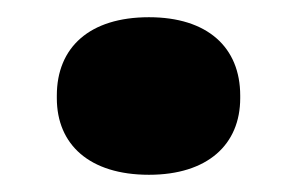

<svg xmlns="http://www.w3.org/2000/svg" viewBox="-20 -362 344 223"><path d="M46 -251V-248C46 -194 84 -159 153 -159C221 -159 259 -194 259 -248V-251C259 -307 221 -342 153 -342C84 -342 46 -307 46 -251Z"/></svg>

Font: LT Wave Black
Style: Regular
Weight: 900
Designer: Daniel Lyons
Version: Version 2.5 (Glyphs App)